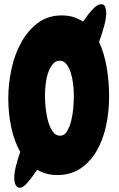

<svg xmlns="http://www.w3.org/2000/svg" viewBox="-20 -802 565 915"><path d="M486.3 -742.2Q486.3 -716.8 477.1 -680.7Q467.8 -644.5 452.1 -602.5Q477.5 -546.9 488.8 -479Q500 -411.1 500 -343.8Q500 -267.6 484.9 -199.7Q469.7 -131.8 439 -80.1Q408.2 -28.3 361.8 2Q315.4 32.2 252.9 32.2Q199.2 32.2 157.2 6.8Q131.8 44.9 110.8 68.8Q89.8 92.8 74.2 92.8Q66.4 92.8 61 87.9Q55.7 83 52.7 75.7Q49.8 68.4 48.8 60.1Q47.9 51.8 47.9 45.9Q47.9 22.5 55.7 -9.3Q63.5 -41 76.2 -78.1Q47.9 -128.9 33.7 -194.8Q19.5 -260.7 19.5 -334Q19.5 -402.3 34.7 -472.7Q49.8 -543 81.1 -599.6Q112.3 -656.2 160.2 -692.4Q208 -728.5 274.4 -728.5Q304.7 -728.5 329.6 -720.7Q354.5 -712.9 376 -699.2Q401.4 -736.3 423.3 -759.3Q445.3 -782.2 461.9 -782.2Q477.5 -782.2 481.9 -767.6Q486.3 -752.9 486.3 -742.2ZM264.6 -512.7Q246.1 -512.7 232.9 -498Q219.7 -483.4 210.9 -459.5Q202.1 -435.5 198.2 -405.8Q194.3 -376 194.3 -345.7Q194.3 -311.5 198.7 -277.3Q203.1 -243.2 211.9 -215.8Q220.7 -188.5 233.9 -171.9Q247.1 -155.3 265.6 -155.3Q287.1 -155.3 299.8 -176.8Q312.5 -198.2 319.8 -228.5Q327.1 -258.8 329.6 -291Q332 -323.2 332 -344.7Q332 -371.1 328.6 -400.4Q325.2 -429.7 317.4 -454.6Q309.6 -479.5 296.9 -496.1Q284.2 -512.7 264.6 -512.7Z"/></svg>

Font: Chewy
Style: Regular
Weight: 400
Version: Version 1.001